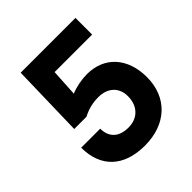

<svg xmlns="http://www.w3.org/2000/svg" viewBox="-191 -826 968 968"><g transform="rotate(-45 293.0 -341.5)"><path d="M291.5 9.8C443.8 9.8 542.5 -83.5 542.5 -227.5C542.5 -364.3 462.9 -452.1 339.4 -452.1C300.3 -452.1 256.8 -443.8 222.7 -429.2L231 -574.7H498.5V-693.4H107.9L98.1 -301.8H185.5C220.2 -320.3 257.3 -329.6 297.4 -329.6C364.3 -329.6 406.7 -290 406.7 -227.5C406.7 -158.2 363.8 -113.3 296.9 -113.3C229.5 -113.3 191.9 -148.9 191.9 -210.4H56.2C56.2 -70.8 141.6 9.8 291.5 9.8Z"/></g></svg>

Font: Cascadia Mono NF
Style: Bold
Weight: 700
Monospace: yes
Designer: Aaron Bell
Foundry: Saja Typeworks
Version: Version 2404.023